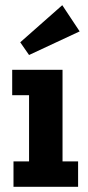

<svg xmlns="http://www.w3.org/2000/svg" viewBox="-20 -720 339 740"><path d="M32 -98H92V-353H27V-451H221V-98H281V0H32ZM287 -599 220 -700 58 -557 92 -508Z"/></svg>

Font: Zilla Slab Bold
Style: Regular
Weight: 700
Designer: Typotheque.com
Foundry: Typotheque type foundry
Version: Version 1.3; 2018